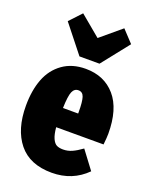

<svg xmlns="http://www.w3.org/2000/svg" viewBox="-155 -905 791 1008"><g transform="rotate(20 240.0 -401.5)"><path d="M301.8 -604H189.9L68.8 -756.8L130.9 -823.2L246.1 -727.1L360.8 -823.2L422.9 -756.8ZM471.2 -273.9Q471.2 -253.4 466.8 -212.9H202.1Q205.6 -173.3 215.6 -151.4Q225.6 -129.4 239.5 -122.3Q253.4 -115.2 275.9 -115.2Q301.3 -115.2 325 -125.7Q348.6 -136.2 378.9 -158.2L454.1 -58.1Q376 20 261.2 20Q138.2 20 76.2 -56.6Q14.2 -133.3 14.2 -265.1Q14.2 -350.6 38.8 -414.8Q63.5 -479 116.2 -516.6Q168.9 -554.2 244.1 -554.2Q348.1 -554.2 409.7 -482.9Q471.2 -411.6 471.2 -273.9ZM286.1 -319.8V-328.1Q286.1 -385.3 278.1 -410.2Q270 -435.1 246.1 -435.1Q223.6 -435.1 213.4 -411.4Q203.1 -387.7 201.2 -319.8Z"/></g></svg>

Font: Fira Sans Compressed Heavy
Style: Regular
Weight: 900
Width: 1
Designer: Carrois Corporate & Edenspiekermann AG
Foundry: Carrois Corporate GbR & Edenspiekermann AG
Version: Version 4.203;PS 004.203;hotconv 1.0.88;makeotf.lib2.5.64775